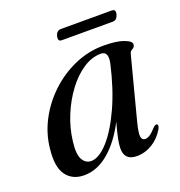

<svg xmlns="http://www.w3.org/2000/svg" viewBox="-111 -672 726 776"><g transform="rotate(-20 252.0 -284.0)"><path d="M396.5 -122Q384.5 -75.5 387.2 -59.8Q390 -44 403.5 -44Q413 -44 424 -51Q435 -58 451.5 -76.5Q461.5 -86 467.5 -83.5Q475.5 -80 467 -63.5Q447.5 -29.5 415.8 -10Q384 9.5 348.5 9.5Q295.5 9.5 295.5 -42Q295.5 -57.5 300.2 -82.2Q305 -107 317 -150Q278 -74.5 228 -32.5Q178 9.5 122 9.5Q72 9.5 45.5 -26.5Q19 -62.5 28 -140Q34 -201 63.8 -257.8Q93.5 -314.5 141 -359.2Q188.5 -404 248 -430.2Q307.5 -456.5 373 -456.5Q429 -456.5 459.8 -445Q490.5 -433.5 489.5 -419.5Q488.5 -408 478.5 -403.2Q468.5 -398.5 465.5 -386.5ZM125 -136Q118 -81.5 131.2 -58.2Q144.5 -35 168 -35Q202 -35 241.5 -78.8Q281 -122.5 316.5 -200.2Q352 -278 375 -380Q385 -429.5 352 -429.5Q313 -429.5 275.2 -404.5Q237.5 -379.5 206 -337.2Q174.5 -295 153 -242.8Q131.5 -190.5 125 -136ZM210.5 -556.5Q216 -578.5 235 -578.5H453.5Q472 -578.5 466 -556.5Q460 -534.5 441.5 -534.5H223Q205 -534.5 210.5 -556.5Z"/></g></svg>

Font: Fraunces 72pt S000
Style: Italic
Weight: 400
Italic angle: -16°
Version: Version 1.000; ttfautohint (v1.8.3)